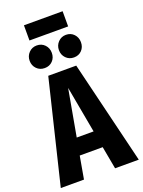

<svg xmlns="http://www.w3.org/2000/svg" viewBox="-198 -1129 901 1212"><g transform="rotate(-20 253.0 -522.5)"><path d="M383.8 -1044.9V-942.9H124V-1044.9ZM155.8 -746.1Q123.5 -746.1 102.3 -767.8Q81.1 -789.6 81.1 -821.8Q81.1 -853.5 102.5 -875.7Q124 -897.9 155.8 -897.9Q188 -897.9 209 -876Q230 -854 230 -821.8Q230 -789.1 209.2 -767.6Q188.5 -746.1 155.8 -746.1ZM277.8 -821.8Q277.8 -853.5 299.3 -875.7Q320.8 -897.9 352.1 -897.9Q384.3 -897.9 405 -876Q425.8 -854 425.8 -821.8Q425.8 -789.1 405.3 -767.6Q384.8 -746.1 352.1 -746.1Q320.3 -746.1 299.1 -767.8Q277.8 -789.6 277.8 -821.8ZM356 0 328.1 -151.9H173.8L147 0H-8.8L159.2 -692.9H347.2L515.1 0ZM194.8 -265.1H308.1L251 -578.1Z"/></g></svg>

Font: Fira Sans Compressed
Style: Bold
Weight: 700
Width: 1
Designer: Carrois Corporate & Edenspiekermann AG
Foundry: Carrois Corporate GbR & Edenspiekermann AG
Version: Version 4.203;PS 004.203;hotconv 1.0.88;makeotf.lib2.5.64775